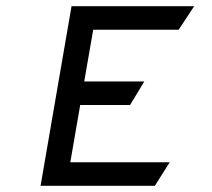

<svg xmlns="http://www.w3.org/2000/svg" viewBox="-20 -600 685 620"><path d="M281 -504H557L607 -580H211L111 0H480L528 -76H207L239 -261H400L446 -337H252Z"/></svg>

Font: Charger Monospace
Style: Regular
Weight: 400
Designer: Jasper
Foundry: Cannot Into Space Fonts
Version: Version 0.980